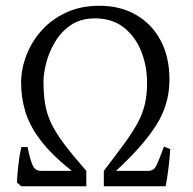

<svg xmlns="http://www.w3.org/2000/svg" viewBox="-20 -650 673 670"><path d="M54.2 0 39.1 -13.2Q40 -37.1 43.7 -71.5Q47.4 -106 54.2 -136.7H76.2Q84.5 -95.2 93.3 -74.5Q102.1 -53.7 123 -53.7H230.5Q161.1 -108.9 122.6 -159.2Q84 -209.5 68.8 -259Q53.7 -308.6 53.7 -360.8Q53.7 -408.7 71.8 -456.3Q89.8 -503.9 124.8 -543.2Q159.7 -582.5 210.7 -606.2Q261.7 -629.9 327.6 -629.9Q399.4 -629.9 454.3 -598.4Q509.3 -566.9 540.3 -509.3Q571.3 -451.7 571.3 -372.1Q571.3 -285.2 524.7 -212.4Q478 -139.6 384.8 -53.7H497.1Q517.1 -53.7 526.1 -73Q535.2 -92.3 552.2 -138.7L574.2 -129.4Q572.3 -101.1 567.9 -63.5Q563.5 -25.9 558.1 0H342.3V-53.7Q384.8 -109.4 413.8 -148.9Q442.9 -188.5 460.4 -221.2Q478 -253.9 485.6 -286.6Q493.2 -319.3 493.2 -360.8Q493.2 -419.9 472.7 -471.2Q452.1 -522.5 411.9 -554.2Q371.6 -585.9 311.5 -585.9Q261.7 -585.9 227.3 -562.5Q192.9 -539.1 171.9 -503.4Q150.9 -467.8 141.4 -430.7Q131.8 -393.6 131.8 -366.2Q131.8 -322.8 137.2 -288.8Q142.6 -254.9 157.7 -221.9Q172.9 -189 202.6 -149.2Q232.4 -109.4 281.2 -53.7V0Z"/></svg>

Font: David Libre
Style: Regular
Weight: 400
Designer: Ismar David, J. Victor Gaultney, Annie Olsen and Meir Sadan
Foundry: Monotype Imaging Inc. & SIL International
Version: Version 1.100; ttfautohint (v1.8.4.7-5d5b)